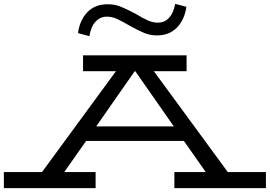

<svg xmlns="http://www.w3.org/2000/svg" viewBox="-28 -972 1394 992"><path d="M1346 -83V0H873V-83H1035L922 -244H417L304 -83H466V0H-8V-83H189L571 -604H401V-686H936V-604H767L1149 -83ZM870 -319 671 -604H668L469 -319ZM646 -837Q603 -862 577 -874Q551 -886 524 -886Q490 -886 466 -860.5Q442 -835 434 -785L375 -801Q384 -868 423.5 -909Q463 -950 527 -950Q565 -950 596 -937.5Q627 -925 674 -900Q710 -878 736 -866.5Q762 -855 787 -855Q823 -855 846 -880.5Q869 -906 877 -952L935 -937Q926 -871 886.5 -830Q847 -789 784 -789Q749 -789 719 -801Q689 -813 646 -837Z"/></svg>

Font: BioRhyme Expanded
Style: Regular
Weight: 400
Width: 7
Designer: Aoife Mooney
Foundry: Aoife Mooney Type
Version: Version 1.001